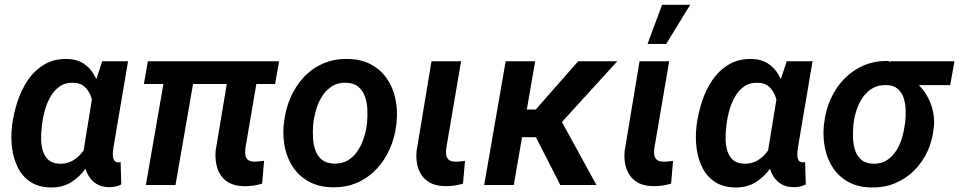

<svg xmlns="http://www.w3.org/2000/svg" viewBox="-20 -790 4096 820"><path d="M30.8 -245.1 31.7 -255.9Q38.1 -304.2 54.2 -354.7Q70.3 -405.3 98.9 -447.5Q127.4 -489.7 169.9 -514.9Q212.4 -540 270 -538.1Q309.1 -536.6 336.2 -519Q363.3 -501.5 380.4 -472.9Q397.5 -444.3 406.2 -409.7Q415 -375 417.7 -339.4Q420.4 -303.7 418.5 -272.9L416 -246.6Q408.7 -204.6 392.1 -158.9Q375.5 -113.3 348.6 -74.2Q321.8 -35.2 283.9 -11.7Q246.1 11.7 195.3 10.7Q143.1 9.3 108.9 -13.9Q74.7 -37.1 56.2 -74.5Q37.6 -111.8 31.7 -156.5Q25.9 -201.2 30.8 -245.1ZM159.2 -255.9 158.2 -245.6Q155.3 -222.2 155.5 -196Q155.8 -169.9 162.8 -146.2Q169.9 -122.6 186.5 -107.4Q203.1 -92.3 233.9 -90.8Q264.6 -89.8 288.3 -102.8Q312 -115.7 329.8 -137.9Q347.7 -160.2 358.9 -187Q370.1 -213.9 375.5 -240.2L380.4 -275.4Q381.8 -298.3 379.6 -325.7Q377.4 -353 368.4 -377.9Q359.4 -402.8 341.6 -419.4Q323.7 -436 294.4 -436.5Q259.3 -438 234.9 -420.9Q210.4 -403.8 194.8 -375.7Q179.2 -347.7 170.7 -315.7Q162.1 -283.7 159.2 -255.9ZM416.5 -528.3H526.9L464.8 -162.1Q463.9 -155.3 462.6 -144.5Q461.4 -133.8 462.2 -123.3Q462.9 -112.8 467.5 -105.2Q472.2 -97.7 483.4 -96.7Q486.3 -96.2 489.3 -96.9Q492.2 -97.7 495.1 -98.1L498 -2.4Q484.9 4.4 471.2 7.1Q457.5 9.8 442.4 9.3Q412.6 8.3 391.6 -4.9Q370.6 -18.1 358.2 -39.6Q345.7 -61 340.3 -87.2Q335 -113.3 335.9 -140.1L381.8 -422.4Z M1171.9 -528.3 1154.8 -431.2H594.7L611.3 -528.3ZM821.3 -528.3 729.5 0H603L694.8 -528.3ZM964.8 -528.3H1091.3L1027.8 -155.8Q1025.9 -138.7 1028.1 -126.5Q1030.3 -114.3 1039.1 -107.2Q1047.9 -100.1 1066.4 -99.6Q1076.7 -99.6 1087.2 -100.8Q1097.7 -102.1 1107.9 -103.5L1099.6 -5.9Q1081.1 0 1061.8 2.7Q1042.5 5.4 1023.4 5.4Q977.5 4.4 949.2 -15.1Q920.9 -34.7 909.2 -68.8Q897.5 -103 900.9 -146Z M1191.4 -255.9 1192.9 -266.1Q1198.7 -321.8 1220 -371.3Q1241.2 -420.9 1276.1 -459Q1311 -497.1 1359.1 -518.3Q1407.2 -539.6 1466.3 -538.1Q1522.9 -537.1 1564.2 -514.9Q1605.5 -492.7 1631.6 -455.3Q1657.7 -418 1668.2 -370.4Q1678.7 -322.8 1673.8 -270L1672.9 -259.3Q1666.5 -204.1 1645 -155Q1623.5 -106 1588.4 -68.4Q1553.2 -30.8 1505.4 -9.8Q1457.5 11.2 1398.9 9.8Q1342.8 8.8 1301.5 -13.2Q1260.3 -35.2 1234.1 -72Q1208 -108.9 1197.5 -156.2Q1187 -203.6 1191.4 -255.9ZM1318.4 -266.1 1317.4 -255.4Q1315.4 -230.5 1316.7 -202.1Q1317.9 -173.8 1326.7 -148.9Q1335.4 -124 1354.5 -108.2Q1373.5 -92.3 1405.8 -91.3Q1440.4 -90.3 1465.6 -105.2Q1490.7 -120.1 1507.3 -145.3Q1523.9 -170.4 1533.7 -200.7Q1543.5 -231 1546.9 -259.8L1547.9 -270Q1550.3 -294.9 1548.8 -323.7Q1547.4 -352.5 1538.6 -377.7Q1529.8 -402.8 1510.7 -419.2Q1491.7 -435.5 1459 -436.5Q1424.3 -438 1399.2 -422.4Q1374 -406.7 1357.4 -381.3Q1340.8 -356 1331.3 -325.4Q1321.8 -294.9 1318.4 -266.1Z M1822.8 -528.3H1949.2L1885.7 -155.8Q1883.8 -138.7 1886 -126.5Q1888.2 -114.3 1897.2 -107.2Q1906.2 -100.1 1924.3 -99.6Q1934.6 -99.1 1945.1 -100.6Q1955.6 -102.1 1965.8 -103L1957.5 -5.9Q1939 0 1919.7 2.7Q1900.4 5.4 1880.9 4.9Q1835.4 4.4 1807.1 -15.4Q1778.8 -35.2 1766.8 -69.1Q1754.9 -103 1759.3 -146Z M2265.6 -528.3 2174.3 0H2047.9L2139.6 -528.3ZM2616.2 -528.3 2320.8 -204.1H2184.6L2189 -322.3H2268.1L2449.2 -528.3ZM2373 0 2254.9 -231 2365.7 -294.9 2527.3 0Z M2711.4 -528.3H2837.9L2774.4 -155.8Q2772.5 -138.7 2774.7 -126.5Q2776.9 -114.3 2785.9 -107.2Q2794.9 -100.1 2813 -99.6Q2823.2 -99.1 2833.7 -100.6Q2844.2 -102.1 2854.5 -103L2846.2 -5.9Q2827.6 0 2808.3 2.7Q2789.1 5.4 2769.5 4.9Q2724.1 4.4 2695.8 -15.4Q2667.5 -35.2 2655.5 -69.1Q2643.6 -103 2647.9 -146ZM2745.6 -602.5 2807.6 -769.5H2927.7L2825.2 -602.5Z M2954.1 -245.1 2955.1 -255.9Q2961.4 -304.2 2977.5 -354.7Q2993.7 -405.3 3022.2 -447.5Q3050.8 -489.7 3093.3 -514.9Q3135.7 -540 3193.4 -538.1Q3232.4 -536.6 3259.5 -519Q3286.6 -501.5 3303.7 -472.9Q3320.8 -444.3 3329.6 -409.7Q3338.4 -375 3341.1 -339.4Q3343.8 -303.7 3341.8 -272.9L3339.4 -246.6Q3332 -204.6 3315.4 -158.9Q3298.8 -113.3 3272 -74.2Q3245.1 -35.2 3207.3 -11.7Q3169.4 11.7 3118.7 10.7Q3066.4 9.3 3032.2 -13.9Q2998 -37.1 2979.5 -74.5Q2960.9 -111.8 2955.1 -156.5Q2949.2 -201.2 2954.1 -245.1ZM3082.5 -255.9 3081.5 -245.6Q3078.6 -222.2 3078.9 -196Q3079.1 -169.9 3086.2 -146.2Q3093.3 -122.6 3109.9 -107.4Q3126.5 -92.3 3157.2 -90.8Q3188 -89.8 3211.7 -102.8Q3235.4 -115.7 3253.2 -137.9Q3271 -160.2 3282.2 -187Q3293.5 -213.9 3298.8 -240.2L3303.7 -275.4Q3305.2 -298.3 3303 -325.7Q3300.8 -353 3291.7 -377.9Q3282.7 -402.8 3264.9 -419.4Q3247.1 -436 3217.8 -436.5Q3182.6 -438 3158.2 -420.9Q3133.8 -403.8 3118.2 -375.7Q3102.5 -347.7 3094 -315.7Q3085.4 -283.7 3082.5 -255.9ZM3339.8 -528.3H3450.2L3388.2 -162.1Q3387.2 -155.3 3386 -144.5Q3384.8 -133.8 3385.5 -123.3Q3386.2 -112.8 3390.9 -105.2Q3395.5 -97.7 3406.7 -96.7Q3409.7 -96.2 3412.6 -96.9Q3415.5 -97.7 3418.5 -98.1L3421.4 -2.4Q3408.2 4.4 3394.5 7.1Q3380.9 9.8 3365.7 9.3Q3335.9 8.3 3314.9 -4.9Q3293.9 -18.1 3281.5 -39.6Q3269 -61 3263.7 -87.2Q3258.3 -113.3 3259.3 -140.1L3305.2 -422.4Z M3498.5 -255.4 3500 -265.6Q3506.3 -320.3 3528.3 -368.7Q3550.3 -417 3586.2 -453.9Q3622.1 -490.7 3669.9 -511Q3717.8 -531.2 3775.9 -529.3Q3790 -520 3801.5 -506.8Q3813 -493.7 3825.4 -480.7Q3837.9 -467.8 3855.5 -460Q3894.5 -441.4 3920.7 -408.2Q3946.8 -375 3959.5 -334Q3972.2 -293 3968.8 -251.5L3967.3 -240.2Q3961.9 -187.5 3940.2 -141.6Q3918.5 -95.7 3883.5 -61Q3848.6 -26.4 3802.2 -7.3Q3755.9 11.7 3700.7 10.7Q3644.5 9.8 3604 -12.5Q3563.5 -34.7 3538.3 -72Q3513.2 -109.4 3503.4 -156.5Q3493.7 -203.6 3498.5 -255.4ZM3626 -265.6 3624.5 -255.4Q3622.1 -230 3623 -201.9Q3624 -173.8 3631.8 -148.9Q3639.6 -124 3658.2 -107.9Q3676.8 -91.8 3709.5 -90.8Q3743.2 -89.8 3767.3 -105.5Q3791.5 -121.1 3807.6 -146.5Q3823.7 -171.9 3832.5 -201.9Q3841.3 -231.9 3844.7 -259.8L3846.2 -270Q3848.6 -293.5 3847.9 -320.3Q3847.2 -347.2 3839.6 -370.8Q3832 -394.5 3814.5 -410.2Q3796.9 -425.8 3766.1 -426.8Q3732.9 -427.7 3708 -413.8Q3683.1 -399.9 3666.3 -376.2Q3649.4 -352.5 3639.4 -323.5Q3629.4 -294.4 3626 -265.6ZM4056.2 -528.3 4038.1 -426.3H3765.1L3783.2 -528.3Z"/></svg>

Font: Roboto SemiBold
Style: Italic
Weight: 600
Designer: Christian Robertson
Foundry: Google
Version: Version 3.009; 2024